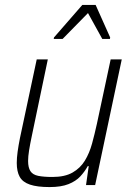

<svg xmlns="http://www.w3.org/2000/svg" viewBox="-20 -751 539 779"><path d="M181 8Q131 8 101.5 -2Q72 -12 60 -33.5Q48 -55 48 -90Q48 -110 51.5 -135.5Q55 -161 61 -191L129 -510H174L109 -199Q102 -166 98 -141Q94 -116 94 -98Q94 -71 103.5 -56.5Q113 -42 135 -37.5Q157 -33 193 -33Q243 -33 274.5 -51Q306 -69 324.5 -99.5Q343 -130 353.5 -168.5Q364 -207 373 -248L429 -510H474L366 0H329L340 -77H336Q324 -55 306 -35.5Q288 -16 258 -4Q228 8 181 8ZM198 -593 199 -599 314 -731H368L427 -599L426 -593H395L337 -698L234 -593Z"/></svg>

Font: Saira SemiCondensed ExtraLight
Style: Italic
Weight: 250
Width: 4
Italic angle: -12°
Designer: Hector Gatti with collaboration of the Omnibus-Type team
Foundry: Omnibus-Type
Version: Version 1.101